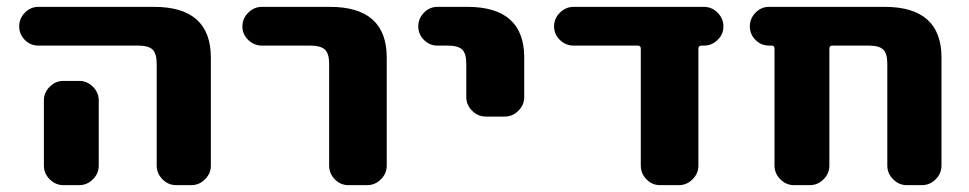

<svg xmlns="http://www.w3.org/2000/svg" viewBox="-20 -540 2827 560"><path d="M165 -304H211Q234 -304 251 -287Q268 -270 268 -247V-160V-57Q268 -34 251 -17Q234 0 211 0H165Q142 0 125 -17Q108 -34 108 -57V-160V-247Q108 -270 125 -287Q142 -304 165 -304ZM92 -407Q69 -407 52.5 -423.5Q36 -440 36 -463Q36 -486 52.5 -503Q69 -520 92 -520H429Q595 -520 595 -372V-57Q595 -34 578 -17Q561 0 538 0H494Q471 0 454 -17Q437 -34 437 -57V-354Q437 -384 425 -395.5Q413 -407 383 -407Z M744 -407Q721 -407 704 -423.5Q687 -440 687 -463Q687 -486 704 -503Q721 -520 744 -520H942Q1108 -520 1108 -372V-57Q1108 -34 1091 -17Q1074 0 1051 0H996Q973 0 956.5 -17Q940 -34 940 -57V-354Q940 -384 927.5 -395.5Q915 -407 885 -407Z M1256 -407Q1233 -407 1216.5 -423.5Q1200 -440 1200 -463Q1200 -486 1216.5 -503Q1233 -520 1256 -520H1343Q1509 -520 1509 -372V-257Q1509 -234 1492 -217Q1475 -200 1452 -200H1397Q1374 -200 1357 -217Q1340 -234 1340 -257V-354Q1340 -384 1328 -395.5Q1316 -407 1286 -407Z M1653 -407Q1630 -407 1613 -423.5Q1596 -440 1596 -463Q1596 -486 1613 -503Q1630 -520 1653 -520H2033Q2056 -520 2073 -503Q2090 -486 2090 -463Q2090 -440 2073 -423.5Q2056 -407 2033 -407H2026Q2017 -407 2017 -398V-57Q2017 -34 2000 -17Q1983 0 1960 0H1905Q1882 0 1865.5 -17Q1849 -34 1849 -57V-398Q1849 -407 1840 -407Z M2223 -407Q2200 -407 2183.5 -423.5Q2167 -440 2167 -463Q2167 -486 2183.5 -503Q2200 -520 2223 -520H2560Q2726 -520 2726 -372V-57Q2726 -34 2709 -17Q2692 0 2669 0H2625Q2602 0 2585 -17Q2568 -34 2568 -57V-354Q2568 -384 2556 -395.5Q2544 -407 2514 -407H2408Q2399 -407 2399 -398V-57Q2399 -34 2382 -17Q2365 0 2342 0H2296Q2273 0 2256 -17Q2239 -34 2239 -57V-398Q2239 -407 2231 -407Z"/></svg>

Font: Rounded Mplus 1c ExtraBold
Style: Regular
Weight: 800
Version: Version 1.059.20150529